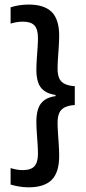

<svg xmlns="http://www.w3.org/2000/svg" viewBox="-20 -697 379 842"><path d="M26.5 -665Q43.5 -670.5 63.8 -673.8Q84 -677 105.5 -677Q174 -677 206.8 -644.5Q239.5 -612 239.5 -540Q239.5 -520.5 237.8 -493.5Q236 -466.5 234.2 -440.2Q232.5 -414 232.5 -395.5Q232.5 -371.5 239.2 -355Q246 -338.5 262.5 -329.8Q279 -321 308 -319V-236.5Q279 -234.5 262.5 -225.5Q246 -216.5 239.2 -200Q232.5 -183.5 232.5 -159Q232.5 -141 234.2 -114.5Q236 -88 237.8 -60.8Q239.5 -33.5 239.5 -13Q239.5 59 206.8 91.8Q174 124.5 105.5 124.5Q84 124.5 63.8 121Q43.5 117.5 26.5 112.5V40Q37.5 43.5 50.8 46.2Q64 49 79.5 49Q115.5 49 131 32Q146.5 15 146.5 -23Q146.5 -40.5 144.8 -66Q143 -91.5 141.2 -118Q139.5 -144.5 139.5 -164Q139.5 -195 147 -218.8Q154.5 -242.5 173.8 -257.2Q193 -272 227.5 -276L223.5 -271V-280.5Q191 -285.5 172.5 -299.8Q154 -314 146.8 -337Q139.5 -360 139.5 -390.5Q139.5 -410 141.2 -436.2Q143 -462.5 144.8 -488Q146.5 -513.5 146.5 -530.5Q146.5 -568.5 131.2 -585.2Q116 -602 80.5 -602Q65 -602 51.2 -599.5Q37.5 -597 26.5 -593.5Z"/></svg>

Font: Anek Odia Medium Medium
Style: Regular
Weight: 500
Version: Version 1.003